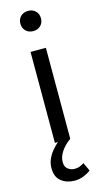

<svg xmlns="http://www.w3.org/2000/svg" viewBox="-138 -735 522 991"><g transform="rotate(-15 123.0 -239.5)"><path d="M131 215Q90 215 60.5 192.5Q31 170 31 122Q31 96 41 73.5Q51 51 66.5 32.5Q82 14 98 0H82V-486H164V0Q133 22 114 50Q95 78 95 106Q95 132 111 144Q127 156 146 156Q162 156 173.5 151.5Q185 147 197 139L218 184Q203 196 180 205.5Q157 215 131 215ZM124 -586Q100 -586 84.5 -601Q69 -616 69 -640Q69 -664 84.5 -679Q100 -694 124 -694Q148 -694 163.5 -679Q179 -664 179 -640Q179 -616 163.5 -601Q148 -586 124 -586Z"/></g></svg>

Font: Source Sans 3
Style: Regular
Weight: 400
Designer: Paul D. Hunt
Foundry: Adobe
Version: Version 3.046;hotconv 1.0.118;makeotfexe 2.5.65603